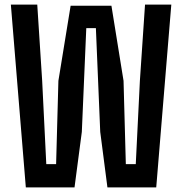

<svg xmlns="http://www.w3.org/2000/svg" viewBox="-20 -820 797 840"><path d="M93 0 27.5 -800H143L164.5 -466.5L182.5 -102H225.5L235.5 -466.5L289 -795H467.5L520.5 -466.5L530.5 -102H574L592 -466.5L614.5 -800H729.5L663.5 0H450L418.5 -243L399.5 -697H357.5L338 -243L306 0Z"/></svg>

Font: Big Shoulders Text Thin
Style: Bold
Weight: 700
Version: Version 2.002